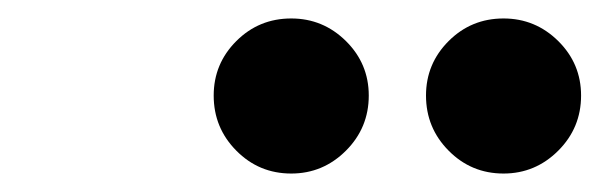

<svg xmlns="http://www.w3.org/2000/svg" viewBox="-20 -1029 650 208"><path d="M525.5 -841Q490.5 -841 466 -865.8Q441.5 -890.5 441.5 -925.5Q441.5 -960 466 -984.5Q490.5 -1009 525.5 -1009Q560 -1009 584.8 -984.5Q609.5 -960 609.5 -925.5Q609.5 -890.5 584.8 -865.8Q560 -841 525.5 -841ZM295.5 -841Q260.5 -841 236 -865.8Q211.5 -890.5 211.5 -925.5Q211.5 -960 236 -984.5Q260.5 -1009 295.5 -1009Q330 -1009 354.8 -984.5Q379.5 -960 379.5 -925.5Q379.5 -890.5 354.8 -865.8Q330 -841 295.5 -841Z"/></svg>

Font: Bodoni Moda 9pt Black
Style: Italic
Weight: 900
Italic angle: -13°
Designer: Owen Earl
Foundry: indestructible type
Version: Version 2.004